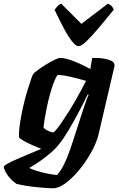

<svg xmlns="http://www.w3.org/2000/svg" viewBox="-86 -811 641 1031"><path d="M200 200Q182 200 156 198Q130 196 101.5 193Q73 190 47 185.5Q21 181 2 176Q-32 151 -48 125.5Q-64 100 -66 85Q-64 78 -44 67Q-24 56 6 43Q36 30 70.5 15.5Q105 1 136 -12Q112 -21 85 -33Q58 -45 38 -56.5Q18 -68 16 -75Q15 -110 22 -153.5Q29 -197 39 -241Q49 -285 60.5 -322.5Q72 -360 80.5 -384.5Q89 -409 92 -413Q98 -421 117 -435Q136 -449 160.5 -464Q185 -479 206.5 -489.5Q228 -500 238 -500Q257 -500 284 -491.5Q311 -483 341 -469.5Q371 -456 399 -440L409 -500Q419 -500 438.5 -499.5Q458 -499 479 -495Q500 -491 514.5 -483Q529 -475 529 -460Q529 -457 528.5 -454Q528 -451 527 -448L444 -93Q436 -57 416 -16.5Q396 24 369 62.5Q342 101 312 132Q282 163 253 181.5Q224 200 200 200ZM220 129Q240 108 260 67Q280 26 303 -45L364 -233Q373 -259 379.5 -277Q386 -295 390 -301L385 -304Q363 -258 336 -207.5Q309 -157 282 -111.5Q255 -66 230 -35Q215 -16 195 2Q175 20 152.5 37Q130 54 109 67.5Q88 81 71 91Q84 98 111 106.5Q138 115 168 121Q198 127 220 129ZM199 -100Q204 -100 216.5 -115Q229 -130 246 -155Q263 -180 282 -210Q301 -240 319 -271.5Q337 -303 352 -330.5Q367 -358 376 -377Q326 -391 291.5 -399Q257 -407 224 -409Q214 -397 203 -368.5Q192 -340 182 -303.5Q172 -267 164.5 -230Q157 -193 152.5 -164.5Q148 -136 148 -124Q158 -115 174.5 -107.5Q191 -100 199 -100ZM336 -563Q321 -563 300 -590Q279 -617 255.5 -661.5Q232 -706 207 -758Q215 -769 222.5 -778Q230 -787 243 -791L351 -683L493 -791Q506 -787 514 -777.5Q522 -768 525 -759Q483 -707 445 -662Q407 -617 379 -590Q351 -563 336 -563Z"/></svg>

Font: Texturina 12pt Black
Style: Italic
Weight: 900
Italic angle: -11°
Designer: Guillermo Torres Carreño
Foundry: Omnibus-Type
Version: Version 1.002